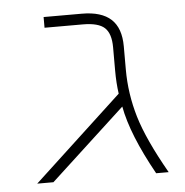

<svg xmlns="http://www.w3.org/2000/svg" viewBox="-44 -566 588 611"><g transform="rotate(-5 250.5 -261.0)"><path d="M363.3 -335Q363.3 -257.8 385.7 -182.6Q408.2 -107.4 470.7 2H430.7Q358.4 -127.9 341.8 -218.8L102.5 2H50.8L334 -260.7Q329.1 -294.9 329.1 -335V-409.2Q329.1 -453.1 309.1 -471.7Q289.1 -490.2 239.3 -490.2H117.2V-524.4H239.3Q301.8 -524.4 332.5 -496.1Q363.3 -467.8 363.3 -409.2Z"/></g></svg>

Font: Gen Shin Gothic ExtraLight
Style: Regular
Weight: 100
Designer: [Source Han Sans]
Ryoko NISHIZUKA  (kana & ideographs); Paul D. Hunt (Latin, Greek & Cyrillic); Wenlong ZHANG  (bopomofo
Version: Version 1.002.20150607